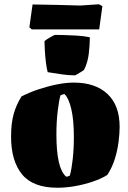

<svg xmlns="http://www.w3.org/2000/svg" viewBox="-20 -870 603 902"><path d="M250 12Q135 12 83.5 -51Q32 -114 32 -228Q32 -290 44 -333.5Q56 -377 81 -417Q118 -436 161.5 -450.5Q205 -465 248 -473.5Q291 -482 327 -482Q428 -482 485 -428.5Q542 -375 542 -274Q542 -243 537 -203.5Q532 -164 519.5 -123.5Q507 -83 484 -48Q455 -30 415 -16.5Q375 -3 332 4.5Q289 12 250 12ZM291 -40Q295 -40 301 -42Q307 -44 308 -45Q316 -72 321.5 -121Q327 -170 327 -228Q327 -306 315 -357.5Q303 -409 283 -428Q276 -428 264 -422Q257 -397 251 -347.5Q245 -298 245 -238Q245 -78 291 -40ZM204 -531Q199 -549 195.5 -578.5Q192 -608 190.5 -635.5Q189 -663 189 -675Q189 -678 200.5 -685.5Q212 -693 224 -699.5Q236 -706 239 -706Q248 -706 275 -705.5Q302 -705 337 -703Q372 -701 402 -695Q402 -658 397 -617Q392 -576 375 -542Q375 -541 364.5 -534.5Q354 -528 344 -522Q334 -516 333 -516Q301 -516 268.5 -521Q236 -526 204 -531ZM129 -732 118 -742 133 -849Q189 -848 245.5 -847Q302 -846 358 -844L445 -850L461 -841L446 -732Z"/></svg>

Font: Labrada Black
Style: Regular
Weight: 900
Designer: Mercedes Jáuregui
Foundry: Omnibus-Type Team
Version: Version 1.000; ttfautohint (v1.8.4.7-5d5b)